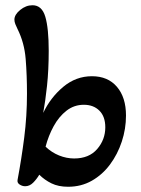

<svg xmlns="http://www.w3.org/2000/svg" viewBox="-20 -700 540 733"><path d="M240 13Q203 13 176.5 0Q150 -13 130 -33Q120 -16 106.5 -2.5Q93 11 76 11Q65 11 55 4.5Q45 -2 47 -13Q62 -93 72.5 -175Q83 -257 83 -342Q83 -413 78 -475Q73 -537 47 -589Q42 -599 38.5 -608Q35 -617 35 -625Q35 -644 57 -662Q79 -680 104 -680Q140 -680 153 -636Q166 -592 166 -506Q166 -433 159.5 -372.5Q153 -312 145 -269Q173 -328 221.5 -368.5Q270 -409 331 -409Q392 -409 426.5 -368.5Q461 -328 461 -259Q461 -208 445 -159.5Q429 -111 400 -72Q371 -33 330.5 -10Q290 13 240 13ZM263 -95Q320 -95 351 -131Q382 -167 382 -214Q382 -255 359.5 -277.5Q337 -300 300 -300Q263 -300 234 -277.5Q205 -255 185 -218.5Q165 -182 154 -140Q177 -118 205.5 -106.5Q234 -95 263 -95Z"/></svg>

Font: Akaya Kanadaka
Style: Regular
Weight: 400
Designer: Vaishnavi Murthy Yerkadithaya, Juan Luis Blanco Aristondo
Version: Version 1.002; ttfautohint (v1.8.3)